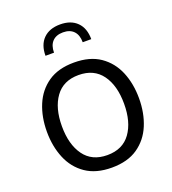

<svg xmlns="http://www.w3.org/2000/svg" viewBox="-166 -1068 1072 1197"><g transform="rotate(-20 370.5 -469.0)"><path d="M218.8 -791.5Q218.8 -863.8 259 -904.1Q299.3 -944.3 370.6 -944.3Q441.9 -944.3 482.2 -904.1Q522.5 -863.8 522.5 -791.5H465.8Q465.8 -839.8 440.9 -865.7Q416 -891.6 370.6 -891.6Q325.2 -891.6 300.3 -865.7Q275.4 -839.8 275.4 -791.5ZM370.6 -691.4Q475.6 -691.4 543.2 -644.8Q610.8 -598.1 643.6 -519.3Q676.3 -440.4 676.3 -343.3Q676.3 -246.1 643.6 -167Q610.8 -87.9 543.2 -41.3Q475.6 5.4 370.6 5.4Q266.1 5.4 198.2 -41.3Q130.4 -87.9 97.7 -167Q64.9 -246.1 64.9 -343.3Q64.9 -440.4 97.7 -519.3Q130.4 -598.1 198 -644.8Q265.6 -691.4 370.6 -691.4ZM370.6 -608.4Q269 -608.4 216.8 -536.1Q164.6 -463.9 164.6 -343.3Q164.6 -222.2 216.8 -149.9Q269 -77.6 370.6 -77.6Q472.7 -77.6 524.9 -150.1Q577.1 -222.7 577.1 -343.3Q577.1 -464.4 524.7 -536.4Q472.2 -608.4 370.6 -608.4Z"/></g></svg>

Font: Estedad-FD Medium
Style: Regular
Weight: 500
Designer: Amin Abedi
Version: Version 7.3